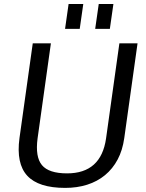

<svg xmlns="http://www.w3.org/2000/svg" viewBox="-20 -912 714 940"><path d="M299 7.9Q168.6 7.9 113.6 -51.5Q58.5 -111 75.4 -236.1L140.4 -700H229.2L164 -234.6Q151.9 -143.8 185.4 -103.5Q219 -63.2 308.4 -63.2Q474.9 -63.2 499.3 -234.6L564.5 -700H653.4L588.4 -236.1Q580 -176.1 555.9 -130.9Q531.8 -85.6 494.1 -54.5Q456.3 -23.4 406.8 -7.7Q357.4 7.9 299 7.9ZM387.7 -892.3 370.3 -770.6H298.5L315.8 -892.3ZM535.2 -892.3 517.8 -770.6H446L463.4 -892.3Z"/></svg>

Font: Pathway Extreme 8pt Thin
Style: Italic
Weight: 100
Italic angle: -8°
Designer: Eduardo Rodriguez Tunni
Foundry: Eduardo Rodriguez Tunni
Version: Version 1.000